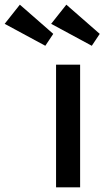

<svg xmlns="http://www.w3.org/2000/svg" viewBox="-170 -802 447 822"><path d="M70 0V-525H173V0ZM223 -606 49 -700 114 -782 257 -657ZM24 -606 -150 -700 -85 -782 58 -657Z"/></svg>

Font: Readex Pro
Style: Regular
Weight: 400
Designer: Bonnie Shaver-Troup, Thomas Jockin
Foundry: Lexend
Version: Version 1.204; ttfautohint (v1.8.4.7-5d5b)